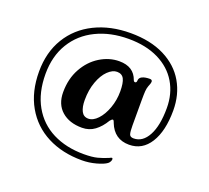

<svg xmlns="http://www.w3.org/2000/svg" viewBox="-146 -862 1362 1254"><g transform="rotate(20 535.5 -235.0)"><path d="M80 -240Q80 -374 140.5 -473.5Q201 -573 309.5 -626.5Q418 -680 558 -680Q696 -680 793.5 -631Q891 -582 941 -496Q991 -410 991 -300Q991 -157 939 -74Q887 9 795 9Q692 9 653 -91Q651 -95 651 -97Q649 -102 646.5 -105.5Q644 -109 641 -109Q634 -109 623 -95Q594 -46 556 -18Q518 10 468 10Q380 10 327 -36.5Q274 -83 274 -167Q274 -260 313.5 -331.5Q353 -403 417 -442.5Q481 -482 551 -482Q652 -482 681 -398Q685 -388 693 -388Q698 -388 701 -392Q704 -396 704 -402Q704 -423 724 -432.5Q744 -442 777 -442Q794 -442 794 -427Q794 -418 783 -392Q777 -376 775.5 -355Q774 -334 774 -292V-130V-118Q774 -74 779.5 -57Q785 -40 809 -40Q872 -40 909 -109Q946 -178 946 -300Q946 -400 900 -477Q854 -554 766.5 -597Q679 -640 558 -640Q432 -640 333.5 -592Q235 -544 180 -453.5Q125 -363 125 -240Q125 -110 177 -18Q229 74 322.5 121Q416 168 538 168Q597 168 633 158.5Q669 149 704 134L714 129Q723 125 725.5 131.5Q728 138 723 149Q718 160 709 167Q688 183 639 196.5Q590 210 540 210Q404 210 300 156.5Q196 103 138 1.5Q80 -100 80 -240ZM623 -298Q623 -357 609 -384.5Q595 -412 560 -412Q529 -412 497 -381Q465 -350 444.5 -293.5Q424 -237 424 -167Q424 -118 439 -89Q454 -60 487 -60Q520 -60 551.5 -93.5Q583 -127 603 -182Q623 -237 623 -298Z"/></g></svg>

Font: Raigarh
Style: Regular
Weight: 400
Designer: jaikishan Patel
Foundry: MagicType
Version: Version 1.000;FEAKit 1.0